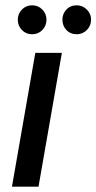

<svg xmlns="http://www.w3.org/2000/svg" viewBox="-20 -703 363 723"><path d="M25 0 113 -504H213L125 0ZM101 -574Q78 -574 62.5 -590Q47 -606 47 -629Q47 -651 62.5 -667Q78 -683 101 -683Q124 -683 139.5 -667Q155 -651 155 -629Q155 -606 139.5 -590Q124 -574 101 -574ZM269 -574Q245 -574 230 -590Q215 -606 215 -629Q215 -651 230 -667Q245 -683 269 -683Q291 -683 307 -667Q323 -651 323 -629Q323 -606 307 -590Q291 -574 269 -574Z"/></svg>

Font: DM Sans Medium
Style: Italic
Weight: 500
Italic angle: -10°
Designer: Colophon Foundry, Jonny Pinhorn
Foundry: Colophon Foundry
Version: Version 4.004;gftools[0.9.30]